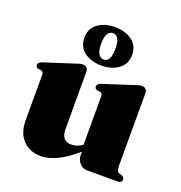

<svg xmlns="http://www.w3.org/2000/svg" viewBox="-129 -815 882 937"><g transform="rotate(20 311.5 -346.0)"><path d="M55.5 -128.5V-361.5Q55.5 -379.5 42.5 -382.5L27.5 -384Q14 -387.5 14 -400.5Q14 -412.5 33 -420L180.5 -467.5Q211.5 -479 224.5 -479Q238.5 -479 245.8 -471.2Q253 -463.5 253 -451.5V-153.5Q253 -92 305 -92Q335.5 -92 362 -112V-361.5Q362 -379.5 349 -382.5L334 -384Q320.5 -387.5 320.5 -400.5Q320.5 -412.5 339.5 -420L487 -467.5Q503.5 -473.5 513 -476.2Q522.5 -479 532 -479Q545.5 -479 552.5 -471.2Q559.5 -463.5 559.5 -451.5V-71Q559.5 -45 572.5 -40.5L587 -36Q601.5 -30 601.5 -18Q601.5 0 579 0H419.5Q398 0 382 -17.8Q366 -35.5 366 -60V-77Q310.5 -29 265.8 -8.5Q221 12 184 12Q126.5 12 91 -24.8Q55.5 -61.5 55.5 -128.5ZM310.5 -504.5Q258.5 -504.5 222.8 -530.2Q187 -556 187 -604.5Q187 -653 222.8 -678.5Q258.5 -704 310.5 -704Q364.5 -704 399.8 -677.8Q435 -651.5 435 -604.5Q435 -557.5 399.8 -531Q364.5 -504.5 310.5 -504.5ZM311.5 -673Q295 -673 284.5 -657Q274 -641 274 -604.5Q274 -569 284.5 -552.5Q295 -536 311.5 -536Q348 -536 348 -604.5Q348 -640.5 338.2 -656.8Q328.5 -673 311.5 -673Z"/></g></svg>

Font: Fraunces 72pt Black
Style: Regular
Weight: 900
Version: Version 1.000;[0bf87f6ff]